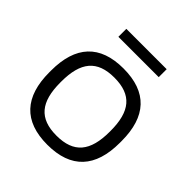

<svg xmlns="http://www.w3.org/2000/svg" viewBox="-180 -783 922 922"><g transform="rotate(45 281.0 -322.0)"><path d="M42 -256V-244C42 -78 121 9 281 9C442 9 521 -78 521 -244V-256C521 -422 442 -509 281 -509C121 -509 42 -422 42 -256ZM114 -247V-253C114 -385 164 -447 281 -447C399 -447 449 -385 449 -253V-247C449 -115 399 -53 281 -53C164 -53 114 -115 114 -247ZM156 -599H430V-653H156Z"/></g></svg>

Font: LT Wave Alt Light
Style: Regular
Weight: 300
Designer: Daniel Lyons
Version: Version 2.5 (Glyphs App)